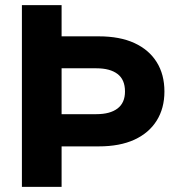

<svg xmlns="http://www.w3.org/2000/svg" viewBox="-20 -725 684 745"><path d="M173 -584H363Q445 -584 501.5 -558Q558 -532 588 -484Q618 -436 618 -370Q618 -305 588 -257Q558 -209 501.5 -183Q445 -157 363 -157H184V-282H354Q407 -282 436 -304Q465 -326 465 -370Q465 -416 436 -438Q407 -460 354 -460H173ZM219 -705V0H65V-705Z"/></svg>

Font: TikTok Sans 24pt
Style: Bold
Weight: 700
Version: Version 4.000